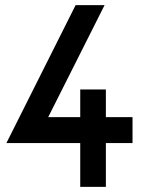

<svg xmlns="http://www.w3.org/2000/svg" viewBox="-20 -731 552 749"><path d="M393 -382V-274H497V-173H393V-2H293V-173H5L275 -711H388L168 -274H293V-382Z"/></svg>

Font: Fundamental  Brigade
Style: Regular
Weight: 400
Designer: Peter Wiegel, original typeface by Arno Drescher 1935
Foundry: Peter Wiegel
Version: Version 0.000 2012 initial release